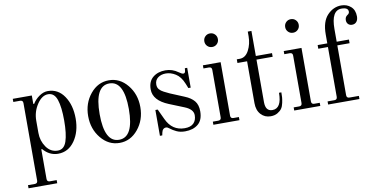

<svg xmlns="http://www.w3.org/2000/svg" viewBox="-85 -970 2866 1450"><g transform="rotate(-10 1348.0 -245.0)"><path d="M296 -12Q344 -12 363 -68.5Q382 -125 382 -228Q382 -331 363 -387.5Q344 -444 296 -444Q249 -444 211.5 -387.5Q174 -331 174 -262V-169Q174 -108 207.5 -60Q241 -12 296 -12ZM28 230V206H80Q102 206 102 184V-410Q102 -432 80 -432H28V-456H174V-392L180 -390Q200 -423 232.5 -445.5Q265 -468 298 -468Q377 -468 423.5 -399Q470 -330 470 -228Q470 -126 421.5 -57Q373 12 294 12Q228 12 179 -45L174 -42V184Q174 206 196 206H248V230Z M766 -12Q878 -12 878 -228Q878 -444 766 -444Q654 -444 654 -228Q654 -12 766 -12ZM766 12Q682 12 624 -58.5Q566 -129 566 -228Q566 -327 624 -397.5Q682 -468 766 -468Q850 -468 908 -397.5Q966 -327 966 -228Q966 -129 908 -58.5Q850 12 766 12Z M1066 -345Q1066 -406 1104 -437Q1142 -468 1200 -468Q1253 -468 1297 -436Q1319 -420 1330 -420Q1344 -420 1346 -438L1348 -458H1366V-306H1348L1334 -341Q1311 -398 1273.5 -421Q1236 -444 1199 -444Q1162 -444 1138 -425.5Q1114 -407 1114 -374Q1114 -351 1126.5 -336.5Q1139 -322 1160 -311.5Q1181 -301 1202 -291L1310 -246Q1357 -227 1381.5 -197.5Q1406 -168 1406 -118Q1406 -51 1368 -19.5Q1330 12 1268 12Q1230 12 1202 -1.5Q1174 -15 1157.5 -28.5Q1141 -42 1131 -42Q1103 -42 1096 -8L1092 12H1074V-186H1092L1129 -107Q1173 -12 1269 -12Q1315 -12 1337.5 -34.5Q1360 -57 1360 -96Q1360 -141 1296 -167L1182 -213Q1066 -260 1066 -345Z M1580 -580Q1558 -580 1543 -595Q1528 -610 1528 -632Q1528 -654 1543 -669Q1558 -684 1580 -684Q1602 -684 1617 -669Q1632 -654 1632 -632Q1632 -610 1617 -595Q1602 -580 1580 -580ZM1486 0V-24H1528Q1550 -24 1550 -46V-410Q1550 -432 1528 -432H1486V-456H1622V-46Q1622 -24 1644 -24H1686V0Z M1924 12Q1879 12 1849.5 -20Q1820 -52 1820 -107V-428H1746V-456H1768Q1813 -456 1838.5 -504.5Q1864 -553 1864 -612V-648H1892V-456H2016V-428H1892V-102Q1892 -32 1945 -32Q2016 -32 2016 -152H2034Q2034 -129 2033 -114Q2032 -99 2026.5 -72.5Q2021 -46 2010 -30Q1999 -14 1977 -1Q1955 12 1924 12Z M2200 -580Q2178 -580 2163 -595Q2148 -610 2148 -632Q2148 -654 2163 -669Q2178 -684 2200 -684Q2222 -684 2237 -669Q2252 -654 2252 -632Q2252 -610 2237 -595Q2222 -580 2200 -580ZM2106 0V-24H2148Q2170 -24 2170 -46V-410Q2170 -432 2148 -432H2106V-456H2242V-46Q2242 -24 2264 -24H2306V0Z M2366 0V-24H2418Q2440 -24 2440 -46V-428H2366V-456H2440V-525Q2440 -623 2486 -671.5Q2532 -720 2593 -720Q2636 -720 2666 -693.5Q2696 -667 2696 -618Q2696 -592 2683.5 -577Q2671 -562 2649 -562Q2631 -562 2619.5 -573.5Q2608 -585 2608 -604Q2608 -628 2626 -640Q2642 -649 2642 -664Q2642 -696 2591 -696Q2512 -696 2512 -553V-456H2606V-428H2512V-46Q2512 -24 2534 -24H2606V0Z"/></g></svg>

Font: Old Standard TT
Style: Regular
Weight: 400
Designer: Alexey Kryukov <alexios@thessalonica.org.ru>
Version: Version 1.0